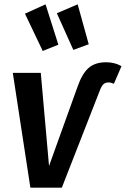

<svg xmlns="http://www.w3.org/2000/svg" viewBox="-20 -865 580 885"><path d="M39 -529H168L206 -100L337 -464Q358 -525 388 -551.5Q418 -578 469 -578Q509 -578 540 -560L505 -479Q491 -485 480 -485Q465 -485 456 -476Q447 -467 439 -445L265 0H120ZM249 -659 177 -630 95 -802 190 -845ZM389 -661 318 -635 242 -804 338 -845Z"/></svg>

Font: Fira Sans Condensed Medium
Style: Italic
Weight: 500
Width: 3
Italic angle: -8°
Designer: bBox Type GmbH & Carrois Corporate GbR & Edenspiekermann AG
Foundry: bBox Type GmbH & Carrois Corporate GbR & Edenspiekermann AG
Version: Version 4.301